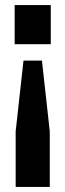

<svg xmlns="http://www.w3.org/2000/svg" viewBox="-20 -540 259 760"><path d="M73 -300 42 -20V200H177V-20L146 -300ZM38 -520V-365H181V-520Z"/></svg>

Font: Aspekta 600
Style: Regular
Weight: 600
Designer: Ivo Dolenc
Version: Version 2.100